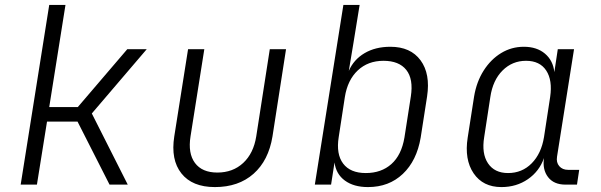

<svg xmlns="http://www.w3.org/2000/svg" viewBox="-20 -750 2440 780"><path d="M64 0 180 -730H246L180 -315H296L497 -550H576L353 -289L499 0H425L295 -256H171L130 0Z M853 10Q761 10 717 -45.5Q673 -101 688 -196L744 -550H810L754 -196Q743 -127 772 -88Q801 -49 863 -49Q926 -49 968 -88Q1010 -127 1021 -196L1076 -550H1142L1087 -196Q1071 -98 1010 -44Q949 10 853 10Z M1475 10Q1417 10 1381 -16.5Q1345 -43 1339 -90L1325 0H1259L1375 -730H1441L1416 -576L1397 -462Q1417 -508 1461 -534Q1505 -560 1566 -560Q1648 -560 1688.5 -505Q1729 -450 1715 -358L1689 -191Q1673 -97 1616.5 -43.5Q1560 10 1475 10ZM1466 -47Q1529 -47 1570 -83.5Q1611 -120 1623 -191L1649 -358Q1660 -429 1630.5 -466Q1601 -503 1538 -503Q1475 -503 1433.5 -464Q1392 -425 1381 -356L1356 -193Q1345 -124 1374 -85.5Q1403 -47 1466 -47Z M2017 10Q1942 10 1904 -46Q1866 -102 1880 -191L1906 -358Q1916 -418 1945 -463.5Q1974 -509 2016 -534.5Q2058 -560 2108 -560Q2161 -560 2194 -532Q2227 -504 2232 -457L2246 -550H2312L2243 -114Q2239 -90 2252 -75Q2265 -60 2288 -60H2333L2324 0H2277Q2230 0 2206.5 -30.5Q2183 -61 2190 -108Q2171 -54 2124.5 -22Q2078 10 2017 10ZM2044 -47Q2101 -47 2140 -86.5Q2179 -126 2190 -193L2215 -356Q2225 -424 2199 -463.5Q2173 -503 2117 -503Q2061 -503 2021.5 -463.5Q1982 -424 1972 -356L1947 -193Q1936 -126 1962.5 -86.5Q1989 -47 2044 -47Z"/></svg>

Font: JetBrains Mono NL ExtraLight
Style: Italic
Weight: 200
Italic angle: -9°
Monospace: yes
Designer: Philipp Nurullin, Konstantin Bulenkov
Foundry: JetBrains
Version: Version 2.305; ttfautohint (v1.8.4.7-5d5b)